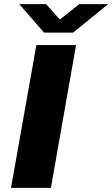

<svg xmlns="http://www.w3.org/2000/svg" viewBox="-20 -904 540 924"><path d="M33 0 155 -687H346L225 0ZM500 -884 332 -747H192L73 -884H202L294 -781H232L361 -884Z"/></svg>

Font: Archivo SemiExpanded ExtraBold
Style: Italic
Weight: 800
Width: 6
Italic angle: -10°
Designer: Hector Gatti
Foundry: Omnibus-Type
Version: Version 2.001